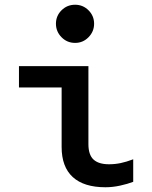

<svg xmlns="http://www.w3.org/2000/svg" viewBox="-20 -780 640 810"><path d="M297 -599Q263 -599 239.5 -623Q216 -647 216 -680Q216 -713 239.5 -736.5Q263 -760 297 -760Q330 -760 353.5 -736.5Q377 -713 377 -680Q377 -647 353.5 -623Q330 -599 297 -599ZM425 10Q334 10 287 -33Q240 -76 240 -160V-411H60V-501H353V-172Q353 -127 374.5 -107Q396 -87 440 -87Q465 -87 489 -92Q513 -97 542 -108V-13Q519 -4 487 3Q455 10 425 10Z"/></svg>

Font: Red Hat Mono SemiBold
Style: Regular
Weight: 600
Monospace: yes
Designer: Pentagram, MCKL
Foundry: Pentagram, MCKL
Version: Version 1.023